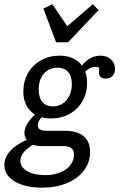

<svg xmlns="http://www.w3.org/2000/svg" viewBox="-22 -687 566 900"><path d="M-1.6 86.3Q-1.6 49.8 28.2 18.1Q58 -13.6 114.3 -35.7L142.7 -14.5Q106.7 6.3 90.1 25.7Q73.6 45 73.6 66.3Q73.6 96.8 105.4 115.3Q137.2 133.9 189.3 133.9Q228 133.9 259.1 121.7Q290.2 109.5 307.5 87.6Q324.8 65.6 324.8 38.1Q324.8 17.1 312.3 7.4Q299.8 -2.3 273.2 -2.3H170Q135.9 -2.3 114.2 -19.4Q92.6 -36.6 92.6 -64.7Q92.6 -86.9 108.6 -111.4Q124.7 -135.9 158.9 -166.1L183.1 -149.2Q168.3 -134.1 161.8 -122.3Q155.2 -110.6 155.2 -99.6Q155.2 -85.8 165.7 -79.8Q176.1 -73.8 201.3 -73.8H282Q339.8 -73.8 370.1 -48.5Q400.4 -23.2 400.4 25.4Q400.4 74 371.6 111.9Q342.8 149.9 291.6 171.3Q240.4 192.7 175.4 192.7Q122.6 192.7 82.4 179.5Q42.2 166.2 20.3 142.2Q-1.6 118.2 -1.6 86.3ZM87.4 -258.4Q87.4 -306 109.2 -344.3Q131.1 -382.6 170 -404.3Q208.8 -426.1 256.6 -426.1Q316.5 -426.1 351.3 -391.8Q386.1 -357.5 386.1 -297.8Q386.1 -250.3 364.3 -212.4Q342.5 -174.5 304 -153.1Q265.6 -131.8 217 -131.8Q157 -131.8 122.2 -165.6Q87.4 -199.5 87.4 -258.4ZM314.8 -292.7Q314.8 -329.6 297.4 -349.6Q280 -369.7 248.2 -369.7Q221.7 -369.7 201.5 -357.1Q181.2 -344.5 170.3 -321.7Q159.4 -299 159.4 -268.3Q159.4 -229.8 176.9 -209Q194.3 -188.2 226 -188.2Q251.7 -188.2 272 -201.6Q292.2 -215.1 303.5 -239Q314.8 -262.9 314.8 -292.7ZM441.7 -346.2Q441.7 -348.1 441.9 -350.9Q442 -353.6 442.9 -355.6Q443 -357.5 443.1 -359Q443.2 -360.5 443.2 -362.3Q443.2 -368.7 440 -371.2Q436.8 -373.7 428 -373.7Q410.7 -373.7 394.7 -364.6Q378.7 -355.5 364.5 -337.5L348.1 -359.6Q367.5 -392.1 393.2 -409.1Q418.9 -426.1 448.6 -426.1Q478.6 -426.1 497.9 -408.8Q517.2 -391.5 517.2 -363.9Q517.2 -343 505.4 -330.8Q493.6 -318.6 473.9 -318.6Q458.7 -318.6 450.2 -325.9Q441.7 -333.3 441.7 -346.2ZM440 -639.6 297.3 -489H240.9L181.4 -646.7L223.6 -667.2L309 -540.6L262.4 -537.2L413.1 -667.2Z"/></svg>

Font: Playfair Micro SmCond SmLight
Style: Italic
Weight: 360
Width: 4
Italic angle: -15.6°
Designer: Claus Eggers Sørensen
Foundry: Claus Eggers Sørensen
Version: Version 2.203;Glyphs 3.3 (3326)